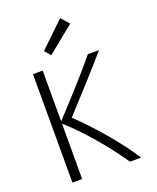

<svg xmlns="http://www.w3.org/2000/svg" viewBox="-170 -1048 939 1148"><g transform="rotate(-20 299.5 -474.5)"><path d="M88 -690V0H150V-353C253 -260 366 -130 454 0H525C451 -117 320 -269 217 -366C307 -464 428 -596 508 -690H437C364 -599 242 -466 150 -367V-690ZM197 -797 230 -759 401 -898 355 -949Z"/></g></svg>

Font: Repo Light
Style: Regular
Weight: 300
Designer: Stefan Peev
Foundry: Context Ltd
Version: Version 001.502